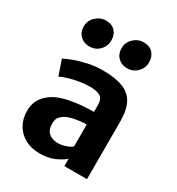

<svg xmlns="http://www.w3.org/2000/svg" viewBox="-193 -934 978 1063"><g transform="rotate(30 296.0 -403.0)"><path d="M520 0H375.5V-47Q353 -27 313.8 -9.5Q274.5 8 221 8Q168 8 128 -13.5Q88 -35 65.8 -73.5Q43.5 -112 43.5 -163Q43.5 -214 71.2 -250.5Q99 -287 146.5 -307.5Q179 -321 217.8 -328.5Q256.5 -336 295.2 -339Q334 -342 367.5 -342V-383Q367.5 -425.5 345 -438.8Q322.5 -452 280.5 -452Q249 -452 214.8 -446.5Q180.5 -441 150 -432Q119.5 -423 99 -412.5L66 -508.5Q83 -518.5 119 -532Q155 -545.5 201.5 -555.8Q248 -566 295 -566Q372 -566 421.8 -548Q471.5 -530 495.8 -487Q520 -444 520 -368ZM327 -259Q304.5 -256.5 283.8 -251.8Q263 -247 249 -241Q229.5 -232 214.2 -217Q199 -202 199 -171Q199 -130.5 221.5 -111.2Q244 -92 279.5 -92Q298 -92 316.2 -97Q334.5 -102 348.5 -108.8Q362.5 -115.5 367.5 -121.5V-261.5Q349.5 -261.5 327 -259ZM163 -642.5Q127.5 -642.5 104.5 -665.2Q81.5 -688 81.5 -724Q81.5 -761 109.2 -787.2Q137 -813.5 172.5 -813.5Q212 -813.5 232.5 -790.5Q253 -767.5 253 -732.5Q253 -694.5 226.8 -668.5Q200.5 -642.5 163 -642.5ZM404 -642.5Q369 -642.5 346 -665.2Q323 -688 323 -724Q323 -761 350.2 -787.2Q377.5 -813.5 414 -813.5Q453 -813.5 473.8 -790.5Q494.5 -767.5 494.5 -732.5Q494.5 -694.5 468.2 -668.5Q442 -642.5 404 -642.5Z"/></g></svg>

Font: Koeln Type Sans
Style: Bold
Weight: 700
Designer: Eben Sorkin
Foundry: Eben Sorkin
Version: Version 2.001